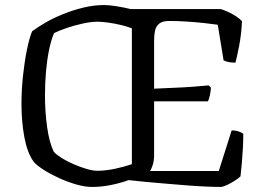

<svg xmlns="http://www.w3.org/2000/svg" viewBox="-20 -740 1043 760"><path d="M344 0Q316 0 281.5 -10Q247 -20 213 -35.5Q179 -51 152.5 -68Q126 -85 113 -100Q88 -135 76.5 -196.5Q65 -258 65 -328Q65 -384 71 -440Q77 -496 86.5 -542.5Q96 -589 107 -616Q128 -632 160 -650.5Q192 -669 230.5 -684.5Q269 -700 310.5 -710Q352 -720 392 -720Q411 -720 440 -715.5Q469 -711 498 -704H854Q877 -697 901 -683.5Q925 -670 938 -656Q935 -601 926.5 -558Q918 -515 912 -492Q895 -492 882.5 -495Q870 -498 865 -501L842 -642Q822 -645 790.5 -648.5Q759 -652 722 -654.5Q685 -657 649 -657Q624 -657 611 -647Q598 -637 594 -619.5Q590 -602 590 -580V-389Q630 -391 668.5 -392.5Q707 -394 741.5 -396.5Q776 -399 806 -402L815 -393Q814 -377 810.5 -361.5Q807 -346 803 -339H590V-127Q590 -104 584.5 -87Q579 -70 574 -63H846L897 -224Q912 -224 925 -219.5Q938 -215 943 -210Q943 -185 941.5 -155.5Q940 -126 937.5 -97Q935 -68 932 -42Q924 -34 909 -24.5Q894 -15 879 -8Q864 -1 855 0Q830 0 796 -1.5Q762 -3 723 -6Q684 -9 643 -12.5Q602 -16 562.5 -19.5Q523 -23 489 -27Q456 -15 418.5 -7.5Q381 0 344 0ZM366 -64Q397 -64 433 -71.5Q469 -79 502 -90V-628Q484 -635 459 -641Q434 -647 409 -650.5Q384 -654 365 -654Q341 -654 308.5 -647Q276 -640 245 -629.5Q214 -619 194 -609Q182 -581 174 -541.5Q166 -502 162 -456Q158 -410 158 -363Q158 -298 166.5 -237Q175 -176 193 -139Q203 -128 223.5 -115Q244 -102 270.5 -90.5Q297 -79 322 -71.5Q347 -64 366 -64Z"/></svg>

Font: Texturina 12pt Light
Style: Regular
Weight: 300
Designer: Guillermo Torres Carreño
Foundry: Omnibus-Type
Version: Version 1.002